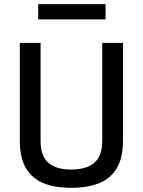

<svg xmlns="http://www.w3.org/2000/svg" viewBox="-20 -894 688 925"><path d="M322.2 10.9Q242.7 10.9 187.9 -12.3Q133 -35.4 104.2 -85.5Q75.4 -135.7 75.4 -217.3V-687.4H175.5V-215.5Q175.5 -142.2 213.3 -109.6Q251.1 -77.1 322.2 -77.1Q395.8 -77.1 434.2 -109.7Q472.6 -142.4 472.6 -215.5V-687.4H572.6V-217.3Q572.6 -136.1 543.8 -85.7Q515.1 -35.4 459.3 -12.3Q403.4 10.9 322.2 10.9ZM164.1 -800.6V-874H488.7V-800.6Z"/></svg>

Font: TitilliumWeb ExtraLight
Style: Regular
Weight: 400
Designer: Mohamed Gaber, Accademia di Belle Arti di Urbino and others
Foundry: Kief Type Foundry, Accademia di Belle Arti di Urbino and others
Version: Version 3.000; ttfautohint (v1.8.2)